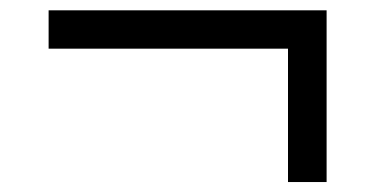

<svg xmlns="http://www.w3.org/2000/svg" viewBox="-20 -462 731 374"><path d="M616.2 -107.4H541V-367.2H74.7V-441.9H616.2Z"/></svg>

Font: Metrophobic
Style: Regular
Weight: 400
Designer: Vernon Adams
Foundry: Vernon Adams
Version: Version 3.200; ttfautohint (v1.8.4.7-5d5b);gftools[0.9.23]